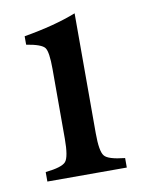

<svg xmlns="http://www.w3.org/2000/svg" viewBox="-60 -494 394 538"><g transform="rotate(-10 136.5 -225.5)"><path d="M258 0H32V-27Q79 -32 90 -45Q101 -58 101 -110V-308Q101 -357 92 -369Q83 -381 40 -388V-412Q128 -427 189 -451V-110Q189 -58 200 -45Q210 -32 258 -27Z"/></g></svg>

Font: Shafarik
Style: Regular
Weight: 400
Version: Version 1.001; ttfautohint (v1.8.4.7-5d5b)